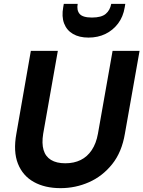

<svg xmlns="http://www.w3.org/2000/svg" viewBox="-20 -964 744 996"><path d="M294 12Q213 12 155.5 -20Q98 -52 73 -115Q48 -178 65 -271L140 -700H280L204 -270Q196 -220 206 -186Q216 -152 244.5 -134.5Q273 -117 319 -117Q364 -117 398.5 -134Q433 -151 456 -185.5Q479 -220 488 -270L564 -700H704L628 -271Q612 -175 562 -112.5Q512 -50 442 -19Q372 12 294 12ZM439 -769Q391 -769 358.5 -788Q326 -807 312.5 -842.5Q299 -878 308 -927L311 -944H383Q377 -911 393 -892Q409 -873 457 -873Q506 -873 528.5 -892Q551 -911 557 -944H630L627 -926Q619 -877 592.5 -842Q566 -807 527 -788Q488 -769 439 -769Z"/></svg>

Font: DM Sans 11pt ExtraBold
Style: Italic
Weight: 800
Italic angle: -10°
Version: Version 4.004;gftools[0.9.30]